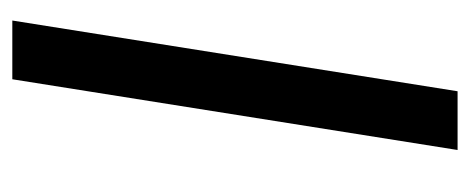

<svg xmlns="http://www.w3.org/2000/svg" viewBox="-240 -504 745 304"><g transform="rotate(-90 132.0 -352.5)"><path d="M46 0 158 -705H251L139 0Z"/></g></svg>

Font: Mulish Medium
Style: Italic
Weight: 500
Italic angle: -9°
Designer: Vernon Adams
Foundry: Vernon Adams
Version: Version 3.603; ttfautohint (v1.8.3)